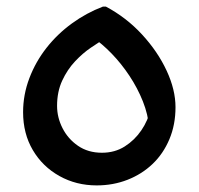

<svg xmlns="http://www.w3.org/2000/svg" viewBox="-20 -553 602 582"><path d="M50 -213Q50 -266 69 -316Q88 -366 121 -408Q154 -450 198 -482Q242 -514 292 -533H301Q363 -500 410.5 -448.5Q458 -397 485 -339Q512 -281 512 -228Q512 -175 493.5 -131Q475 -87 442.5 -56Q410 -25 366.5 -8Q323 9 273 9Q211 9 160 -19.5Q109 -48 79.5 -98Q50 -148 50 -213ZM153 -232Q153 -197 169.5 -164.5Q186 -132 216.5 -111Q247 -90 289 -90Q328 -90 358 -109Q388 -128 408.5 -158Q429 -188 437 -224L432 -166Q429 -206 413 -246Q397 -286 372.5 -323Q348 -360 318.5 -390.5Q289 -421 258 -442L297 -436Q280 -425 255.5 -408.5Q231 -392 207.5 -367Q184 -342 168.5 -308.5Q153 -275 153 -232Z"/></svg>

Font: Kufam Medium
Style: Italic
Weight: 500
Italic angle: -11°
Designer: Artur Schmal
Foundry: Original Type
Version: Version 1.301; ttfautohint (v1.8.3)